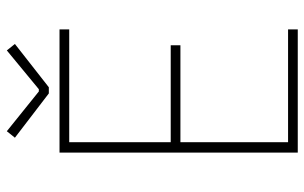

<svg xmlns="http://www.w3.org/2000/svg" viewBox="-190 -730 919 580"><g transform="rotate(-90 270.0 -439.5)"><path d="M99.6 0V-719.7H471.7V-690.4H130.9V-383.8H423.8V-354.5H130.9V-29.3H471.7V0ZM164.1 -878.9 284.2 -782.2H291L408.2 -878.9L427.7 -854.5L296.9 -752H278.3L144.5 -854.5Z"/></g></svg>

Font: Reddit Sans ExtraLight
Style: Regular
Weight: 250
Designer: Stephen Hutchings
Foundry: Reddit
Version: Version 1.014